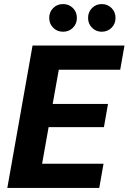

<svg xmlns="http://www.w3.org/2000/svg" viewBox="-20 -924 632 944"><path d="M16 0 140 -700H592L571 -581H269L239 -413H511L491 -299H219L187 -119H489L468 0ZM290 -768Q261 -768 241.5 -787.5Q222 -807 222 -836Q222 -865 241.5 -884.5Q261 -904 290 -904Q319 -904 338.5 -884.5Q358 -865 358 -836Q358 -807 338.5 -787.5Q319 -768 290 -768ZM480 -768Q452 -768 432.5 -787.5Q413 -807 413 -836Q413 -865 432.5 -884.5Q452 -904 480 -904Q509 -904 528.5 -884.5Q548 -865 548 -836Q548 -807 528.5 -787.5Q509 -768 480 -768Z"/></svg>

Font: DM Sans 28pt Black
Style: Italic
Weight: 900
Italic angle: -10°
Version: Version 4.004;gftools[0.9.30]